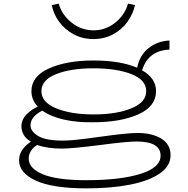

<svg xmlns="http://www.w3.org/2000/svg" viewBox="-20 -817 1034 1057"><path d="M919 37Q919 97 859.5 138Q800 179 696 199.5Q592 220 457 220Q270 220 177.5 177.5Q85 135 85 65Q85 33 103.5 7Q122 -19 150 -37Q123 -53 110.5 -75Q98 -97 98 -120Q98 -157 124 -185Q150 -213 188 -230Q153 -267 153 -315Q153 -397 250 -440.5Q347 -484 495 -484Q642 -484 735 -444Q749 -514 798.5 -552.5Q848 -591 913 -594V-544Q858 -542 819.5 -515Q781 -488 762 -430Q839 -387 839 -315Q839 -231 741.5 -187.5Q644 -144 495 -144Q406 -142 332.5 -158.5Q259 -175 213 -208Q148 -175 148 -127Q148 -93 190.5 -68Q233 -43 325 -43Q371 -43 445 -52.5Q519 -62 531 -64Q680 -85 736 -85Q818 -85 868.5 -53.5Q919 -22 919 37ZM208 -315Q208 -254 289.5 -220.5Q371 -187 495 -187Q621 -187 703 -220.5Q785 -254 785 -315Q785 -377 703.5 -409Q622 -441 495 -441Q370 -441 289 -409Q208 -377 208 -315ZM864 40Q864 -38 732 -38Q678 -38 534 -19Q378 1 320 1Q240 1 185 -19Q163 -6 150.5 13.5Q138 33 138 56Q138 110 216 142.5Q294 175 455 175Q641 175 752.5 140.5Q864 106 864 40ZM265 -789 303 -797Q322 -733 375.5 -691.5Q429 -650 495 -650Q561 -650 613.5 -691.5Q666 -733 685 -797L723 -789Q713 -741 682.5 -698Q652 -655 603.5 -628.5Q555 -602 494 -602Q434 -602 385 -628.5Q336 -655 305 -698Q274 -741 265 -789Z"/></svg>

Font: BioRhyme Expanded Light
Style: Regular
Weight: 300
Width: 7
Designer: Aoife Mooney
Foundry: Aoife Mooney Type
Version: Version 1.001